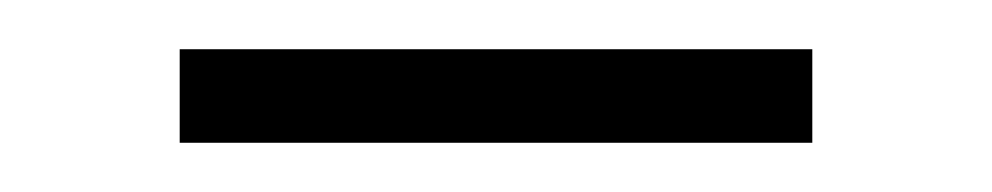

<svg xmlns="http://www.w3.org/2000/svg" viewBox="-20 -721 403 78"><path d="M53 -663V-701H310V-663Z"/></svg>

Font: Big Shoulders Display
Style: Regular
Weight: 400
Designer: Patric King
Foundry: XO Type Co
Version: Version 1.000; ttfautohint (v1.8.2)